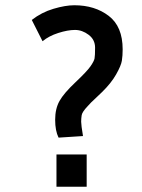

<svg xmlns="http://www.w3.org/2000/svg" viewBox="-20 -705 540 731"><path d="M195 6V-117H310V6ZM447 -517Q447 -493 444 -474Q441 -455 422 -421.5Q403 -388 368 -354Q368 -354 346 -333Q332 -320 327 -315L314 -301Q293 -279 291 -266.5Q289 -254 289 -241.5Q289 -229 296 -187L203 -181Q190 -207 190 -249Q190 -291 206.5 -320.5Q223 -350 267 -391.5Q311 -433 324.5 -452.5Q338 -472 340 -482.5Q342 -493 342 -523.5Q342 -554 317.5 -572.5Q293 -591 265.5 -591Q238 -591 202 -579.5Q166 -568 142 -548L101 -629Q138 -658 183.5 -671.5Q229 -685 263 -685Q341 -685 394 -644.5Q447 -604 447 -517Z"/></svg>

Font: Lekton
Style: Bold
Weight: 700
Designer: Paolo Mazzetti, Luciano Perondi, Raffaele Flato, Elena Papassissa, Emilio Macchia, Michela Povoleri, Tobias Seemiller, R
Version: Version 34.000